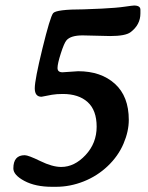

<svg xmlns="http://www.w3.org/2000/svg" viewBox="-20 -660 545 709"><path d="M29.3 -38.1Q29.3 -86.9 71.3 -86.9Q84.5 -86.9 128.9 -65.2Q173.3 -43.5 206.1 -43.5Q254.9 -43.5 295.9 -87.4Q336.9 -131.3 336.9 -192.1Q336.9 -252.9 303.7 -283Q270.5 -313 211.9 -313Q189 -313 171.9 -310.1L133.3 -302.7Q108.4 -302.7 108.4 -334Q108.4 -365.2 136.7 -481Q165 -596.7 176 -611.1Q187 -625.5 289.1 -625.5Q301.3 -625.5 356 -628.2Q410.6 -630.9 440.4 -635.3Q470.2 -639.6 475.1 -639.6Q498.5 -639.6 498.5 -624V-610.4Q498.5 -568.4 461.9 -541Q442.9 -526.9 386.7 -526.9L285.2 -529.3Q241.2 -529.3 225.6 -511.2Q216.8 -501 204.6 -462.9Q192.4 -424.8 192.4 -408.9Q192.4 -393.1 210.9 -393.1L268.6 -397Q353 -397 404.3 -350.6Q455.6 -304.2 455.6 -217.3Q455.6 -174.8 436 -129.2Q416.5 -83.5 377.7 -46.6Q338.9 -9.8 288.8 10Q238.8 29.8 187 29.8H171.9Q110.8 29.8 70.1 8.1Q29.3 -13.7 29.3 -38.1Z"/></svg>

Font: Averia Serif Libre
Style: Bold Italic
Weight: 700
Italic angle: -6.90001°
Version: Version 1.002